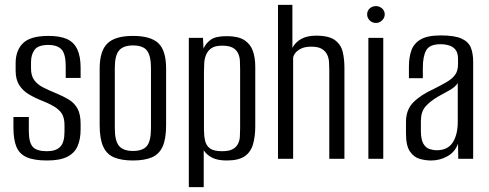

<svg xmlns="http://www.w3.org/2000/svg" viewBox="-20 -650 2001 786"><path d="M173 7Q119 7 89 -6.5Q59 -20 47 -49.5Q35 -79 35 -128V-171H98V-114Q98 -67 114 -49Q130 -31 172 -31Q209 -31 226.5 -49Q244 -67 244 -110V-138Q244 -161 237 -177.5Q230 -194 210.5 -208Q191 -222 156 -236Q123 -249 98 -264Q73 -279 58.5 -302Q44 -325 44 -361V-391Q44 -444 74.5 -473.5Q105 -503 178 -503Q226 -503 254.5 -490Q283 -477 296.5 -448Q310 -419 310 -373V-331H249V-379Q249 -429 232 -447.5Q215 -466 178 -466Q136 -466 121.5 -446Q107 -426 107 -396V-369Q107 -341 119.5 -323Q132 -305 155 -293Q178 -281 210 -268Q239 -256 261.5 -242.5Q284 -229 297 -206Q310 -183 310 -143V-120Q310 -80 297.5 -51.5Q285 -23 255 -8Q225 7 173 7Z M524 7Q478 7 447.5 -5.5Q417 -18 402.5 -50Q388 -82 388 -138V-369Q388 -441 419.5 -472Q451 -503 524 -503Q597 -503 628.5 -473Q660 -443 660 -369V-138Q660 -82 646 -50.5Q632 -19 602 -6Q572 7 524 7ZM524 -32Q564 -32 581 -52Q598 -72 598 -125V-372Q598 -421 582 -442.5Q566 -464 524 -464Q485 -464 467.5 -443.5Q450 -423 450 -372V-125Q450 -73 467.5 -52.5Q485 -32 524 -32Z M753 116V-495H811L813 -451Q822 -472 842 -487Q862 -502 908 -502Q955 -502 980 -486Q1005 -470 1015 -442Q1025 -414 1025 -377V-133Q1025 -92 1016 -60Q1007 -28 982 -10.5Q957 7 908 7Q870 7 847.5 -5Q825 -17 814 -35V116ZM889 -31Q917 -31 932 -39Q947 -47 954 -60.5Q961 -74 962 -90.5Q963 -107 963 -126V-367Q963 -386 962 -402.5Q961 -419 954 -433Q947 -447 932 -455Q917 -463 889 -463Q861 -463 846 -453Q831 -443 824 -426.5Q817 -410 816 -391Q815 -372 815 -355V-119Q815 -95 819.5 -74.5Q824 -54 839.5 -42.5Q855 -31 889 -31Z M1118 0V-630H1177V-454Q1189 -477 1213 -490.5Q1237 -504 1274 -504Q1327 -504 1351.5 -485.5Q1376 -467 1383 -437.5Q1390 -408 1390 -373V0H1328V-364Q1328 -379 1327 -395.5Q1326 -412 1319.5 -426Q1313 -440 1298 -449.5Q1283 -459 1254 -459Q1228 -459 1211.5 -450.5Q1195 -442 1187.5 -431Q1180 -420 1180 -412V0Z M1488 0V-495H1549V0ZM1519 -556Q1504 -556 1493.5 -566.5Q1483 -577 1483 -591Q1483 -606 1493.5 -615.5Q1504 -625 1519 -625Q1533 -625 1544 -615.5Q1555 -606 1555 -591Q1555 -577 1544 -566.5Q1533 -556 1519 -556Z M1745 7Q1722 7 1698.5 0.5Q1675 -6 1658.5 -29.5Q1642 -53 1642 -103V-151Q1642 -201 1672.5 -231.5Q1703 -262 1756 -286Q1790 -303 1811.5 -316Q1833 -329 1844 -345Q1855 -361 1855 -388V-409Q1855 -433 1845 -446Q1835 -459 1818.5 -464Q1802 -469 1784 -469Q1739 -469 1725 -444.5Q1711 -420 1711 -372V-330H1654V-378Q1654 -415 1664 -443.5Q1674 -472 1702 -488.5Q1730 -505 1784 -505Q1841 -505 1869.5 -492Q1898 -479 1907.5 -455Q1917 -431 1917 -398V0H1856L1855 -62Q1843 -28 1812 -10.5Q1781 7 1745 7ZM1768 -35Q1813 -35 1833.5 -67Q1854 -99 1854 -152V-310Q1844 -294 1821 -281Q1798 -268 1774 -255Q1740 -235 1721.5 -213.5Q1703 -192 1703 -154V-115Q1703 -79 1713 -62Q1723 -45 1738 -40Q1753 -35 1768 -35Z"/></svg>

Font: Alumni Sans
Style: Regular
Weight: 400
Designer: Robert E. Leuschke
Foundry: Robert E. Leuschke
Version: Version 1.018